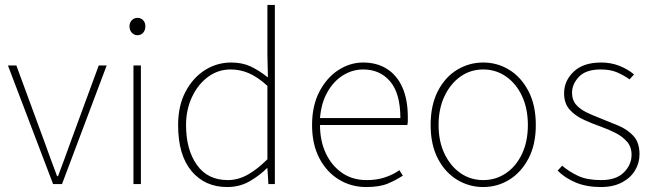

<svg xmlns="http://www.w3.org/2000/svg" viewBox="-20 -742 2634 774"><path d="M194 0 12 -478H46L160 -168Q172 -134 185 -99Q198 -64 210 -32H214Q226 -64 239 -99Q252 -134 264 -168L378 -478H410L230 0Z M518 0V-478H548V0ZM534 -600Q521 -600 511.5 -610Q502 -620 502 -636Q502 -651 511.5 -660.5Q521 -670 534 -670Q548 -670 557 -660.5Q566 -651 566 -636Q566 -620 557 -610Q548 -600 534 -600Z M896 12Q806 12 752 -52.5Q698 -117 698 -238Q698 -315 727.5 -371.5Q757 -428 805.5 -459Q854 -490 912 -490Q956 -490 989.5 -474.5Q1023 -459 1060 -430L1058 -520V-722H1088V0H1062L1058 -64H1056Q1026 -34 986 -11Q946 12 896 12ZM898 -16Q940 -16 979 -38Q1018 -60 1058 -100V-396Q1018 -432 983 -447Q948 -462 910 -462Q859 -462 818.5 -432Q778 -402 754 -351Q730 -300 730 -238Q730 -139 773.5 -77.5Q817 -16 898 -16Z M1456 12Q1396 12 1346.5 -18Q1297 -48 1267.5 -104Q1238 -160 1238 -238Q1238 -316 1267.5 -372.5Q1297 -429 1344 -459.5Q1391 -490 1444 -490Q1499 -490 1539.5 -464.5Q1580 -439 1602 -390Q1624 -341 1624 -270Q1624 -263 1624 -255Q1624 -247 1622 -238H1270Q1270 -174 1293.5 -124Q1317 -74 1359 -45Q1401 -16 1458 -16Q1499 -16 1532 -27Q1565 -38 1590 -56L1604 -34Q1577 -16 1543.5 -2Q1510 12 1456 12ZM1270 -266H1594Q1594 -365 1553 -413.5Q1512 -462 1444 -462Q1401 -462 1363 -438.5Q1325 -415 1300 -371Q1275 -327 1270 -266Z M1928 12Q1871 12 1822.5 -17.5Q1774 -47 1745 -103Q1716 -159 1716 -238Q1716 -318 1745 -374.5Q1774 -431 1822.5 -460.5Q1871 -490 1928 -490Q1985 -490 2033 -460.5Q2081 -431 2110.5 -374.5Q2140 -318 2140 -238Q2140 -159 2110.5 -103Q2081 -47 2033 -17.5Q1985 12 1928 12ZM1928 -16Q1979 -16 2020 -44Q2061 -72 2084.5 -122Q2108 -172 2108 -238Q2108 -304 2084.5 -354.5Q2061 -405 2020 -433.5Q1979 -462 1928 -462Q1877 -462 1836.5 -433.5Q1796 -405 1772 -354.5Q1748 -304 1748 -238Q1748 -172 1772 -122Q1796 -72 1836.5 -44Q1877 -16 1928 -16Z M2402 12Q2345 12 2301.5 -6Q2258 -24 2228 -54L2246 -74Q2276 -49 2311.5 -32.5Q2347 -16 2404 -16Q2464 -16 2495 -47Q2526 -78 2526 -118Q2526 -150 2507.5 -171Q2489 -192 2461.5 -206Q2434 -220 2406 -230Q2369 -243 2334 -259Q2299 -275 2276.5 -300Q2254 -325 2254 -366Q2254 -416 2292.5 -453Q2331 -490 2404 -490Q2443 -490 2477 -476.5Q2511 -463 2536 -442L2518 -422Q2494 -439 2467 -450.5Q2440 -462 2402 -462Q2342 -462 2314 -432.5Q2286 -403 2286 -368Q2286 -339 2302 -320.5Q2318 -302 2343.5 -289.5Q2369 -277 2398 -266Q2436 -251 2473 -235.5Q2510 -220 2534 -193.5Q2558 -167 2558 -120Q2558 -85 2540 -55Q2522 -25 2487 -6.5Q2452 12 2402 12Z"/></svg>

Font: Source Sans Variable
Style: Regular
Weight: 200
Designer: Paul D. Hunt
Foundry: Adobe Systems Incorporated
Version: Version 3.006;hotconv 1.0.111;makeotfexe 2.5.65597